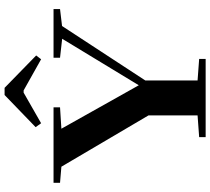

<svg xmlns="http://www.w3.org/2000/svg" viewBox="-60 -856 916 837"><g transform="rotate(-90 398.5 -438.0)"><path d="M279.3 -717.3 262.2 -741.2 402.3 -876.5H433.6L574.7 -738.8L558.1 -717.3L422.4 -793.5H412.6ZM218.8 0V-28.3L313.5 -35.2V-249L89.8 -628.9L19.5 -634.8V-663.1H348.6V-634.8L255.4 -628.9L444.8 -291.5L647.5 -625.5L564.9 -634.8V-663.1H776.9V-634.8L703.1 -626L465.8 -263.2V-35.2L559.6 -28.3V0Z"/></g></svg>

Font: Elstob
Style: Bold
Weight: 700
Designer: Peter S. Baker
Version: Version 1.015